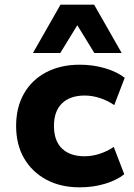

<svg xmlns="http://www.w3.org/2000/svg" viewBox="-20 -791 573 822"><path d="M321 11Q239 11 178 -22Q117 -55 83 -113.5Q49 -172 49 -252Q49 -332 83 -391Q117 -450 178.5 -482Q240 -514 322 -514Q380 -514 431 -498.5Q482 -483 514 -458L469 -341Q442 -360 408.5 -371Q375 -382 343 -382Q280 -382 245.5 -348.5Q211 -315 211 -252Q211 -188 245.5 -155Q280 -122 342 -122Q375 -122 408 -133Q441 -144 467 -162L512 -45Q481 -20 430.5 -4.5Q380 11 321 11ZM121 -564 239 -771H383L501 -564H384L311 -683L238 -564Z"/></svg>

Font: Nunito Sans 7pt ExtraBold
Style: Regular
Weight: 800
Designer: Vernon Adams
Foundry: Vernon Adams
Version: Version 3.101;gftools[0.9.27]